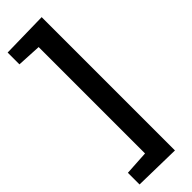

<svg xmlns="http://www.w3.org/2000/svg" viewBox="-321 -870 989 989"><g transform="rotate(-45 174.0 -375.5)"><path d="M263 -861V110L10 105V20L143 12V-763L10 -770V-856Z"/></g></svg>

Font: Bitter
Style: Bold
Weight: 700
Designer: Sol Matas, and Bitter project Authors
Foundry: Sol Matas
Version: Version 2.001